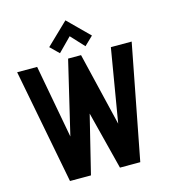

<svg xmlns="http://www.w3.org/2000/svg" viewBox="-131 -1027 1004 1132"><g transform="rotate(-15 371.0 -461.0)"><path d="M502 -795 374 -922 241 -794 293 -743 374 -825 449 -744ZM410 -700H331L225 -253L142 -700H20L155 0H283L370 -354L460 0H584L719 -700H592L517 -253Z"/></g></svg>

Font: Advent Pro
Style: Bold
Weight: 700
Designer: VivaRado, Andreas Kalpakidis
Foundry: VivaRado, Andreas Kalpakidis
Version: Version 3.000